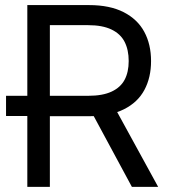

<svg xmlns="http://www.w3.org/2000/svg" viewBox="-20 -727 657 747"><path d="M3.5 -275.6V-354.3H135.4V-275.6ZM86.3 -707.2H326.7Q407.1 -707.2 461.2 -679.6Q515.2 -651.9 541.4 -603.1Q567.7 -554.2 567.7 -489.6Q567.7 -425.4 541.8 -377.1Q515.9 -328.7 462 -301.8Q408.1 -274.9 328 -274.9H134.7V-354.3H323.9Q379.1 -354.3 414 -370.5Q448.9 -386.7 464.8 -416.6Q480.7 -446.5 480.7 -489.6Q480.7 -533.1 464.8 -564.2Q448.9 -595.3 413.7 -612.2Q378.5 -629.1 323.2 -629.1H174V0H86.3ZM595.3 0H493.1L321.8 -317.7H421.3Z"/></svg>

Font: Pretendard Variable
Style: Regular
Weight: 400
Designer: Base glyphs from Inter by Rasmus Andersson; Hangul glyphs from Noto Sans CJK(Source Han Sans) by Jang Soo-young and Kang
Foundry: Kil Hyung-jin
Version: Version 1.100;FEAKit 1.0